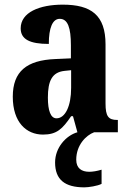

<svg xmlns="http://www.w3.org/2000/svg" viewBox="-20 -569 550 826"><path d="M165 10C225 10 249 -15 286 -69H294L313 0C264 14 217 66 217 130C217 204 259 237 343 237C361 237 400 231 417 222V161C397 167 379 170 364 170C331 170 308 155 308 118C308 55 350 13 385 0H487V-53H484C446 -53 434 -69 434 -124V-378C434 -504 372 -549 250 -549C150 -549 69 -516 69 -447C69 -400 108 -380 190 -380C190 -449 206 -488 237 -488C272 -488 285 -449 285 -374V-318L218 -315C95 -310 35 -262 35 -153C35 -42 94 10 165 10ZM223 -60C198 -60 186 -93 186 -149C186 -221 204 -258 257 -264L286 -267V-191C286 -113 261 -60 223 -60Z"/></svg>

Font: Noto Serif Lao ExtraCondensed ExtraBold
Style: Regular
Weight: 800
Width: 2
Designer: Monotype Design Team
Foundry: Monotype Imaging Inc.
Version: Version 2.003